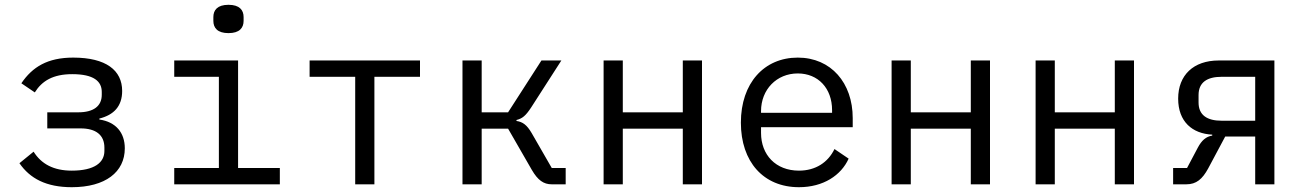

<svg xmlns="http://www.w3.org/2000/svg" viewBox="-20 -768 5440 800"><path d="M279 12C419 12 500 -51 500 -150C500 -215 463 -260 394 -270V-274C454 -289 489 -325 489 -389C489 -475 422 -528 285 -528C178 -528 115 -489 69 -421L125 -383C155 -431 201 -459 281 -459C371 -459 404 -429 404 -385V-373C404 -326 370 -300 306 -300H177V-233H316C380 -233 415 -205 415 -153V-139C415 -91 374 -57 279 -57C203 -57 152 -85 120 -136L61 -88C105 -24 173 12 279 12Z M932 -630C978 -630 995 -652 995 -681V-697C995 -726 978 -748 932 -748C886 -748 869 -726 869 -697V-681C869 -652 886 -630 932 -630ZM706 0H1146V-68H972V-516H706V-448H892V-68H706Z M1460 0H1540V-448H1730V-516H1270V-448H1460Z M1907 0H1987V-232H2097L2196 -60C2221 -17 2245 0 2279 0H2337V-68H2279L2195 -214C2175 -248 2158 -260 2132 -264V-268C2156 -274 2170 -285 2193 -320L2319 -516H2236L2097 -300H1987V-516H1907Z M2495 0H2575V-232H2825V0H2905V-516H2825V-300H2575V-516H2495Z M3309 12C3411 12 3485 -38 3516 -107L3457 -147C3430 -91 3378 -57 3309 -57C3212 -57 3151 -123 3151 -214V-238H3533V-276C3533 -422 3443 -528 3304 -528C3164 -528 3067 -422 3067 -257C3067 -94 3161 12 3309 12ZM3304 -462C3389 -462 3447 -400 3447 -309V-298H3151V-305C3151 -395 3216 -462 3304 -462Z M3695 0H3775V-232H4025V0H4105V-516H4025V-300H3775V-516H3695Z M4295 0H4375V-232H4625V0H4705V-516H4625V-300H4375V-516H4295Z M4868 0H4923C4965 0 4990 -22 5014 -66L5085 -199H5210V0H5290V-516H5058C4953 -516 4889 -455 4889 -357C4889 -261 4948 -211 5031 -207V-203C5005 -199 4987 -183 4971 -153L4926 -68H4868ZM5210 -265H5070C5010 -265 4974 -288 4974 -341V-372C4974 -425 5010 -448 5070 -448H5210Z"/></svg>

Font: IBM Plex Mono
Style: Regular
Weight: 400
Monospace: yes
Designer: Mike Abbink, Paul van der Laan, Pieter van Rosmalen
Foundry: Bold Monday
Version: Version 2.004